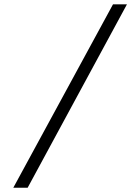

<svg xmlns="http://www.w3.org/2000/svg" viewBox="-20 -775 654 895"><path d="M571.8 -754.9 108.9 100.1H42L506.8 -754.9Z"/></svg>

Font: IntelOne Mono Light
Style: Regular
Weight: 300
Designer: Fred Shallcrass
Foundry: Frere-Jones Type LLC
Version: Version 1.200;hotconv 1.1.0;makeotfexe 2.6.0;FJTRelease1.2